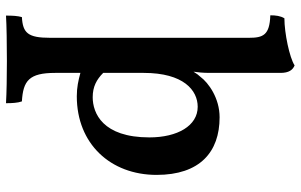

<svg xmlns="http://www.w3.org/2000/svg" viewBox="-201 -556 1002 640"><g transform="rotate(90 300.0 -236.0)"><path d="M301 9C459 9 563 -103 563 -257C563 -401 487 -467 371 -467C307 -467 256 -430 236 -403C231 -398 225 -390 219 -380C221 -395 223 -410 223 -434V-670C223 -698 213 -711 198 -717C172 -700 90 -683 41 -683C33 -670 31 -654 31 -636C97 -634 106 -612 106 -565V98C106 172 90 189 37 192C33 206 32 222 32 245C63 243 129 242 183 242C234 242 291 243 324 245C324 225 323 206 318 192C249 188 223 168 223 81V-3C249 4 271 9 301 9ZM336 -394C399 -394 438 -327 438 -233C438 -77 357 -44 304 -44C269 -44 245 -57 223 -79V-214C223 -347 281 -394 336 -394Z"/></g></svg>

Font: Vollkorn Semibold
Style: Regular
Weight: 600
Designer: Friedrich Althausen
Foundry: Friedrich Althausen
Version: Version 4.015;PS 004.015;hotconv 1.0.88;makeotf.lib2.5.64775